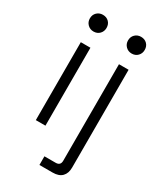

<svg xmlns="http://www.w3.org/2000/svg" viewBox="-216 -755 881 1037"><g transform="rotate(30 225.0 -237.0)"><path d="M76 0V-486H136V0ZM54 -622Q54 -645 69 -659.5Q84 -674 106 -674Q129 -674 143.5 -659.5Q158 -645 158 -622Q158 -600 143.5 -585Q129 -570 106 -570Q84 -570 69 -585Q54 -600 54 -622ZM214 200V146H284Q314 146 314 116V-486H374V124Q374 160 354.5 180Q335 200 296 200ZM292 -622Q292 -645 307 -659.5Q322 -674 344 -674Q367 -674 381.5 -659.5Q396 -645 396 -622Q396 -600 381.5 -585Q367 -570 344 -570Q322 -570 307 -585Q292 -600 292 -622Z"/></g></svg>

Font: Space Grotesk Frontify Light
Style: Regular
Weight: 300
Designer: Florian Karsten
Version: Version 2.000